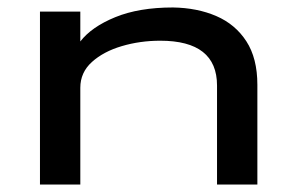

<svg xmlns="http://www.w3.org/2000/svg" viewBox="-20 -494 790 514"><path d="M87 0V-463H195V-383Q225 -422 288.5 -448Q352 -474 443 -474Q508 -473 559 -451Q610 -429 639.5 -383.5Q669 -338 669 -267V0H561V-265Q561 -385 409 -385Q355 -385 306 -370.5Q257 -356 226 -328Q195 -300 195 -259V0Z"/></svg>

Font: Inconsolata ExtraExpanded SemiBold
Style: Regular
Weight: 600
Width: 8
Monospace: yes
Designer: Raph Levien, Cyreal, Brenton Simpson
Foundry: Raph Levien, Cyreal, Google
Version: Version 3.001; ttfautohint (v1.8.2.53-6de2)